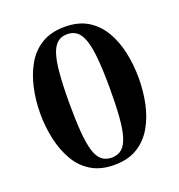

<svg xmlns="http://www.w3.org/2000/svg" viewBox="-124 -774 830 889"><g transform="rotate(-20 290.5 -330.0)"><path d="M290 10Q224 10 177.5 -18Q131 -46 103 -94.5Q75 -143 61.5 -204Q48 -265 48 -330Q48 -395 61.5 -456Q75 -517 103 -565.5Q131 -614 177.5 -642Q224 -670 290 -670Q358 -670 404 -642Q450 -614 478.5 -565.5Q507 -517 520 -456Q533 -395 533 -330Q533 -265 520 -204Q507 -143 478.5 -94.5Q450 -46 404 -18Q358 10 290 10ZM290 -26Q321 -26 340.5 -43Q360 -60 371 -96Q382 -132 386.5 -190Q391 -248 391 -329Q391 -437 382.5 -504Q374 -571 352.5 -602.5Q331 -634 290 -634Q250 -634 228.5 -602.5Q207 -571 199 -504Q191 -437 191 -329Q191 -248 195.5 -190Q200 -132 210.5 -96Q221 -60 240.5 -43Q260 -26 290 -26Z"/></g></svg>

Font: Frank Ruhl Libre SemiBold
Style: Regular
Weight: 600
Designer: Yanek Iontef
Foundry: Fontef
Version: Version 6.003;gftools[0.9.30]